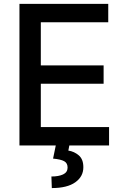

<svg xmlns="http://www.w3.org/2000/svg" viewBox="-20 -747 643 986"><path d="M79.9 0V-727.3H535.9V-632.8H189.6V-411.2H512.1V-317.1H189.6V-94.5H540.1V0ZM267 -2.8H336.6L331 26.3Q361.5 30.9 384.8 51Q408 71 408 111.2Q408.4 159.4 366.7 189.1Q324.9 218.8 246.1 218.8L244 159.4Q280.9 159.4 303.8 148.8Q326.7 138.1 327.1 114.3Q327.4 90.6 309.5 80.8Q291.5 71 252.5 67.5Z"/></svg>

Font: Inter UI Medium
Style: Regular
Weight: 500
Designer: Rasmus Andersson
Foundry: rsms
Version: 3.2;8d6f07862